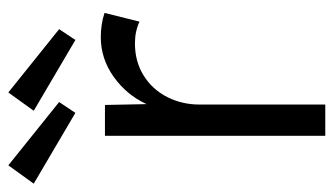

<svg xmlns="http://www.w3.org/2000/svg" viewBox="-232 -611 801 461"><g transform="rotate(-90 168.5 -380.5)"><path d="M73 -529H147L149 -429Q171 -477 214.5 -508Q258 -539 310 -539Q341 -539 368 -530L347 -446Q324 -457 295 -457Q251 -457 217.5 -436Q184 -415 166 -379.5Q148 -344 148 -302V0H73ZM-42 -700 2 -761 154 -639 128 -600ZM133 -700 177 -761 329 -639 303 -600Z"/></g></svg>

Font: Lexend HM
Style: Regular
Weight: 400
Designer: Bonnie Shaver-Troup, Thomas Jockin, Octavio Pardo
Foundry: Lexend
Version: Version 1.091